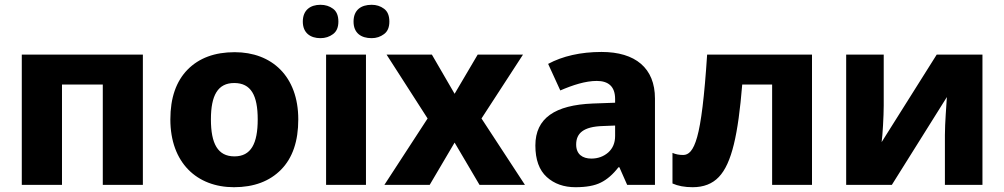

<svg xmlns="http://www.w3.org/2000/svg" viewBox="-20 -779 4231 809"><path d="M71.8 -548.8V0H241.2V-422.9H413.1V0H582V-548.8Z M1236.8 -275.9C1236.8 -458 1125 -559.1 968.8 -559.1C884.8 -559.1 818.8 -534.7 770.5 -485.8C722.2 -436.5 697.8 -366.7 697.8 -275.9C697.8 -93.3 809.6 9.8 965.8 9.8C1049.8 9.8 1116.2 -15.1 1164.6 -64.5C1212.9 -113.8 1236.8 -184.1 1236.8 -275.9ZM868.7 -275.9C868.7 -377.4 897.9 -429.2 966.8 -429.2C1037.6 -429.2 1065.9 -377.4 1065.9 -275.9C1065.9 -173.8 1037.6 -120.1 967.8 -120.1C897.5 -120.1 868.7 -173.8 868.7 -275.9Z M1255.9 -688C1255.9 -639.6 1288.6 -618.2 1330.1 -618.2C1350.6 -618.2 1368.2 -624 1383.3 -635.3C1398.4 -646.5 1405.8 -664.1 1405.8 -688C1405.8 -712.9 1398.4 -731 1383.3 -742.2C1368.2 -753.4 1350.6 -758.8 1330.1 -758.8C1288.6 -758.8 1255.9 -737.3 1255.9 -688ZM1469.7 -688C1469.7 -639.6 1501.5 -618.2 1545.9 -618.2C1565.9 -618.2 1583 -624 1598.1 -635.3C1613.3 -646.5 1620.6 -664.1 1620.6 -688C1620.6 -712.9 1613.3 -731 1598.1 -742.2C1583 -753.4 1565.9 -758.8 1545.9 -758.8C1501.5 -758.8 1469.7 -737.3 1469.7 -688ZM1522 -548.8H1354V0H1522Z M1599.6 0H1790.5L1895.5 -178.2L2000.5 0H2191.9L2008.8 -279.8L2183.6 -548.8H1992.7L1895.5 -383.8L1799.8 -548.8H1608.9L1781.7 -279.8Z M2514.6 -560.1C2426.8 -560.1 2350.1 -542.5 2289.6 -509.8L2340.8 -397.9C2394 -420.9 2447.3 -438 2494.6 -438C2543 -438 2571.8 -415 2571.8 -361.8V-346.2L2477.5 -342.8C2319.3 -336.4 2235.8 -281.7 2235.8 -166C2235.8 -106 2252 -62 2283.7 -33.2C2315.4 -4.4 2356 9.8 2404.8 9.8C2450.2 9.8 2485.8 3.4 2511.7 -9.8C2537.6 -22.5 2562.5 -43.9 2585.9 -74.2H2589.8L2622.6 0H2739.7V-363.8C2739.7 -492.2 2657.2 -560.1 2514.6 -560.1ZM2571.8 -250V-206.1C2571.8 -176.8 2562 -153.8 2543 -136.7C2523.4 -119.6 2499.5 -110.8 2471.7 -110.8C2434.6 -110.8 2407.7 -128.9 2407.7 -169.9C2407.7 -216.8 2437 -245.6 2521 -248Z M3401.4 -548.8H2959.5C2947.8 -369.1 2934.1 -260.7 2917.5 -201.7C2900.9 -142.6 2881.3 -126 2858.4 -126C2841.8 -126 2826.7 -128.9 2813.5 -134.8V-5.9C2836.4 4.4 2864.7 9.8 2898.4 9.8C2944.8 9.8 2981.4 -4.4 3008.8 -33.2C3063.5 -90.3 3090.3 -213.9 3107.4 -422.9H3233.4V0H3401.4Z M3703.6 -548.8H3545.4V0H3737.8L3969.7 -370.1C3967.8 -335.4 3961.4 -260.7 3961.4 -210V0H4119.6V-548.8H3926.8L3694.8 -180.2C3698.7 -206.1 3703.6 -290.5 3703.6 -334Z"/></svg>

Font: Noto Reveo Sans
Style: Regular
Weight: 800
Designer: Monotype Design Team
Foundry: Monotype Imaging Inc.
Version: Version 2.007